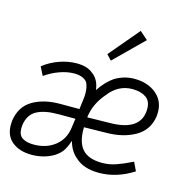

<svg xmlns="http://www.w3.org/2000/svg" viewBox="-113 -870 1014 994"><g transform="rotate(15 394.0 -373.0)"><path d="M-3 -111Q-3 -126 -2 -134Q9 -212 68.5 -247.5Q128 -283 215 -283H319L326 -338Q328 -350 328 -370Q328 -403 316 -427Q295 -454 246 -454Q208 -454 167 -439Q126 -424 91 -399L68 -445Q106 -475 153 -491.5Q200 -508 245 -508Q302 -508 332 -482Q350 -470 361.5 -449Q373 -428 376 -400Q410 -451 451 -479Q500 -508 554 -508Q625 -508 670.5 -471Q716 -434 716 -372Q716 -358 715 -351Q704 -274 639 -237Q574 -200 481 -200L366 -198Q364 -119 397 -81.5Q430 -44 504 -44Q542 -44 578 -56.5Q614 -69 663 -93L685 -47Q596 10 501 10Q418 10 374 -32Q338 -61 324 -114Q316 -88 303 -65Q290 -42 260 -22Q236 -7 205 1.5Q174 10 141 10Q76 10 36.5 -21.5Q-3 -53 -3 -111ZM658 -375Q658 -417 630 -435.5Q602 -454 558 -454Q482 -454 431 -387Q378 -326 369 -252L485 -254Q658 -254 658 -375ZM305 -179 312 -229H219Q146 -229 104.5 -206Q63 -183 55 -126Q54 -120 54 -110Q54 -72 77 -58Q100 -44 137 -44Q205 -44 251 -80.5Q297 -117 305 -179ZM385 -595 521 -756 564 -718 411 -567Z"/></g></svg>

Font: Bellota
Style: Italic
Weight: 400
Italic angle: -7.5°
Designer: Kemie Guaida
Foundry: Kemie Guaida
Version: Version 4.001